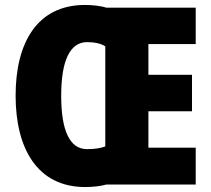

<svg xmlns="http://www.w3.org/2000/svg" viewBox="-20 -745 852 775"><path d="M323 -725C131 -725 43 -574 43 -359C43 -145 131 10 324 10C355 10 388 6 409 0H770V-149H579V-296H755V-443H579V-567H770V-714H410C388 -721 354 -725 323 -725ZM332 -575C362 -575 388 -569 405 -558V-154C388 -147 361 -143 331 -143C262 -143 227 -217 227 -358C227 -500 262 -575 332 -575Z"/></svg>

Font: Noto Sans Armenian Condensed Black
Style: Regular
Weight: 900
Width: 3
Designer: Monotype Design Team
Foundry: Monotype Imaging Inc.
Version: Version 2.008